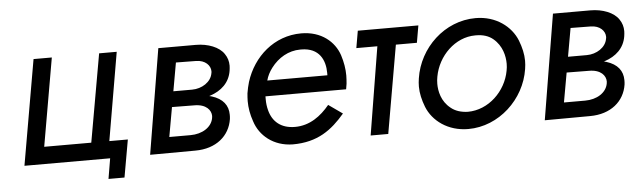

<svg xmlns="http://www.w3.org/2000/svg" viewBox="-41 -609 2797 837"><g transform="rotate(-5 1357.5 -190.5)"><path d="M422 -75 488 -460H411L343 -75H137L204 -460H124L44 0H419L404 89H474L503 -75Z M670 -460 594 0 792 -1C883 -1 943 -52 954 -125C955 -132 955 -138 955 -144C955 -185 932 -215 884 -230C880 -231 876 -232 872 -233C874 -233 876 -233 877 -234C926 -250 963 -283 971 -335C972 -343 973 -350 973 -357C973 -376 968 -393 957 -409C936 -441 887 -460 834 -460ZM719 -267 741 -391 828 -390C870 -390 892 -364 892 -340C892 -337 892 -334 891 -331C885 -293 844 -267 801 -267ZM684 -70 707 -199 805 -198C857 -198 878 -170 878 -145C878 -142 877 -139 877 -136C870 -96 828 -70 777 -70Z M1386 -149C1348 -103 1299 -66 1234 -66C1173 -66 1136 -98 1123 -149C1119 -164 1117 -180 1117 -197C1117 -201 1117 -206 1117 -210H1470L1474 -234C1475 -246 1476 -258 1476 -270C1476 -299 1471 -329 1461 -360C1441 -420 1384 -470 1296 -470C1177 -470 1085 -387 1051 -279C1046 -263 1043 -247 1040 -230C1039 -218 1038 -207 1038 -196C1038 -167 1043 -137 1054 -106C1074 -43 1133 8 1218 9C1327 9 1390 -39 1447 -106ZM1131 -278C1136 -297 1145 -315 1158 -332C1189 -373 1234 -400 1286 -400C1287 -400 1289 -400 1290 -400C1370 -400 1394 -343 1394 -289C1394 -285 1394 -282 1394 -278Z M1543 -460 1530 -385H1622L1559 0H1636L1703 -385H1795L1808 -460Z M1790 -230C1788 -218 1787 -205 1787 -194C1787 -165 1794 -135 1806 -104C1831 -41 1897 9 1986 9C2120 9 2235 -99 2255 -230C2257 -242 2258 -255 2258 -266C2258 -295 2251 -325 2239 -356C2214 -419 2148 -470 2059 -470C1923 -470 1810 -362 1790 -230ZM1871 -230C1887 -320 1963 -395 2051 -395C2052 -395 2054 -395 2055 -395C2085 -395 2110 -387 2129 -371C2167 -339 2177 -294 2177 -260C2177 -250 2176 -240 2174 -230C2158 -141 2081 -66 1990 -66C1960 -67 1935 -75 1916 -91C1877 -122 1868 -167 1868 -199C1868 -209 1869 -220 1871 -230Z M2397 -460 2321 0 2519 -1C2610 -1 2670 -52 2681 -125C2682 -132 2682 -138 2682 -144C2682 -185 2659 -215 2611 -230C2607 -231 2603 -232 2599 -233C2601 -233 2603 -233 2604 -234C2653 -250 2690 -283 2698 -335C2699 -343 2700 -350 2700 -357C2700 -376 2695 -393 2684 -409C2663 -441 2614 -460 2561 -460ZM2446 -267 2468 -391 2555 -390C2597 -390 2619 -364 2619 -340C2619 -337 2619 -334 2618 -331C2612 -293 2571 -267 2528 -267ZM2411 -70 2434 -199 2532 -198C2584 -198 2605 -170 2605 -145C2605 -142 2604 -139 2604 -136C2597 -96 2555 -70 2504 -70Z"/></g></svg>

Font: Jost
Style: Italic
Weight: 400
Italic angle: -5°
Version: Version 3.710